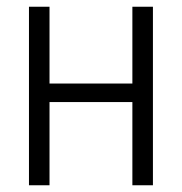

<svg xmlns="http://www.w3.org/2000/svg" viewBox="-20 -550 540 570"><path d="M66 0V-530H127V-302H373V-530H434V0H373V-247H127V0Z"/></svg>

Font: Iosevka Term Light
Style: Regular
Weight: 300
Monospace: yes
Designer: Belleve Invis
Foundry: Belleve Invis
Version: Version 9.0.1; ttfautohint (v1.8.3)